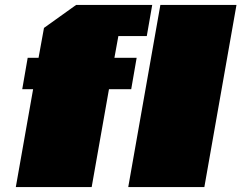

<svg xmlns="http://www.w3.org/2000/svg" viewBox="-20 -757 977 777"><path d="M44 0 114 -396H70L92 -523H136L158 -644L288 -737H596L574 -611H459L443 -523H533L511 -396H421L351 0ZM499 0 629 -737H937L807 0Z"/></svg>

Font: Tomorrow Black
Style: Italic
Weight: 900
Italic angle: -10°
Designer: Tony de Marco, Monica Rizzolli
Foundry: Just in Type
Version: Version 2.002